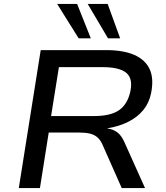

<svg xmlns="http://www.w3.org/2000/svg" viewBox="-20 -961 849 981"><path d="M76 0 188 -705H522Q610 -705 666 -680.5Q722 -656 744.5 -608Q767 -560 752 -485Q742 -435 712 -398.5Q682 -362 635 -338.5Q588 -315 527 -305L531 -304L543 -302Q566 -296 583.5 -281.5Q601 -267 616 -234L721 0H602L505 -219Q494 -245 478 -259Q462 -273 439 -278.5Q416 -284 379 -284H229L184 0ZM241 -368H459Q546 -368 589 -398.5Q632 -429 646 -494Q660 -560 625 -589Q590 -618 503 -618H281ZM532 -765 428 -941H530L594 -765ZM382 -765 272 -941H374L444 -765Z"/></svg>

Font: Nunito Sans 7pt SemiExpanded Medium
Style: Italic
Weight: 500
Width: 6
Italic angle: -9°
Designer: Vernon Adams
Foundry: Vernon Adams
Version: Version 3.101;gftools[0.9.27]